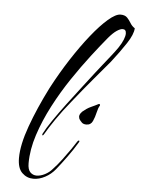

<svg xmlns="http://www.w3.org/2000/svg" viewBox="-49 -670 536 727"><g transform="rotate(5 219.0 -306.0)"><path d="M105 18Q80 18 62 0.5Q44 -17 44 -56Q44 -106 70 -178Q96 -250 136 -329Q167 -388 202 -442Q237 -496 271 -538.5Q305 -581 333.5 -605.5Q362 -630 380 -630Q397 -630 405.5 -621Q414 -612 420.5 -601Q427 -590 438 -583Q437 -560 414 -525Q391 -490 359 -449Q338 -424 299.5 -378.5Q261 -333 223 -285Q192 -247 168 -212Q144 -177 131 -154Q127 -147 125 -149Q123 -151 125 -155Q135 -175 156.5 -206.5Q178 -238 205 -274Q232 -310 258 -343.5Q284 -377 303 -402Q322 -427 329 -435Q344 -454 358 -471.5Q372 -489 383 -505Q395 -523 400.5 -537Q406 -551 406 -560Q406 -576 393 -576Q384 -576 370.5 -567Q357 -558 340 -538Q315 -508 281.5 -464.5Q248 -421 213 -369Q178 -317 148.5 -260.5Q119 -204 100.5 -147.5Q82 -91 82 -39Q82 -15 92 -5Q102 5 116 5Q131 5 147.5 -3.5Q164 -12 175 -25Q192 -43 208.5 -65Q225 -87 238.5 -106.5Q252 -126 258 -136Q261 -141 264 -141Q269 -141 264 -133Q248 -106 226.5 -76.5Q205 -47 188 -26Q172 -6 149.5 6Q127 18 105 18ZM287 -204Q276 -204 270 -209.5Q264 -215 259 -223Q257 -229 257 -231Q257 -238 260.5 -243Q264 -248 267 -251Q274 -257 282 -262.5Q290 -268 299 -272Q307 -276 313 -278.5Q319 -281 326 -285Q329 -287 331 -285Q333 -283 332 -280Q326 -271 322 -253Q318 -235 311 -219.5Q304 -204 287 -204Z"/></g></svg>

Font: The Nautigal
Style: Regular
Weight: 400
Designer: Robert E. Leuschke
Foundry: Robert E. Leuschke
Version: Version 1.100; ttfautohint (v1.8.3)